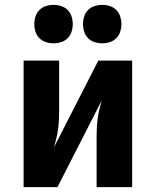

<svg xmlns="http://www.w3.org/2000/svg" viewBox="-20 -769 640 789"><path d="M77 0V-520H223V-312Q223 -293 222 -274.5Q221 -256 218.5 -237.5Q216 -219 211.5 -200.5Q207 -182 202 -164L384 -520H523V0H377V-208Q377 -227 378 -245.5Q379 -264 381.5 -282.5Q384 -301 388.5 -319.5Q393 -338 398 -356L216 0ZM400 -591Q384 -591 368.5 -596Q353 -601 342 -612Q331 -623 326 -638.5Q321 -654 321 -670Q321 -686 326 -701.5Q331 -717 342 -728Q353 -739 368.5 -744Q384 -749 400 -749Q416 -749 431.5 -744Q447 -739 458 -728Q469 -717 474 -701.5Q479 -686 479 -670Q479 -654 474 -638.5Q469 -623 458 -612Q447 -601 431.5 -596Q416 -591 400 -591ZM200 -591Q184 -591 168.5 -596Q153 -601 142 -612Q131 -623 126 -638.5Q121 -654 121 -670Q121 -686 126 -701.5Q131 -717 142 -728Q153 -739 168.5 -744Q184 -749 200 -749Q216 -749 231.5 -744Q247 -739 258 -728Q269 -717 274 -701.5Q279 -686 279 -670Q279 -654 274 -638.5Q269 -623 258 -612Q247 -601 231.5 -596Q216 -591 200 -591Z"/></svg>

Font: Iosevka Custom Heavy Extended
Style: Regular
Weight: 900
Width: 7
Monospace: yes
Designer: Belleve Invis
Foundry: Belleve Invis
Version: Version 11.2.4; ttfautohint (v1.8.4)